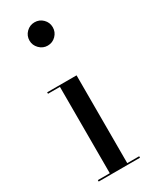

<svg xmlns="http://www.w3.org/2000/svg" viewBox="-198 -808 685 857"><g transform="rotate(-30 145.0 -379.5)"><path d="M145.5 -639Q121 -639 103.2 -657Q85.5 -675 85.5 -699Q85.5 -724 103.2 -741.5Q121 -759 145.5 -759Q170.5 -759 188 -741.5Q205.5 -724 205.5 -699Q205.5 -674.5 188 -656.8Q170.5 -639 145.5 -639ZM190 -460V-7.5H251.5V0H38.5V-7.5H100V-452.5H38.5V-460Z"/></g></svg>

Font: Bodoni Moda 28pt
Style: Regular
Weight: 400
Designer: Owen Earl
Foundry: indestructible type
Version: Version 2.005